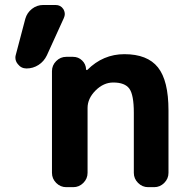

<svg xmlns="http://www.w3.org/2000/svg" viewBox="-20 -775 759 774"><path d="M189.5 -488.3Q189.5 -511.7 206.5 -528.8Q223.6 -545.9 247.1 -545.9H274.4Q295.9 -545.9 311 -531.2Q326.2 -516.6 327.1 -495.1Q327.1 -493.2 329.1 -492.7Q331.1 -492.2 332 -493.2Q395.5 -556.6 481.4 -556.6Q574.2 -556.6 616.7 -503.4Q659.2 -450.2 659.2 -330.1V-78.1Q659.2 -54.7 642.1 -37.6Q625 -20.5 601.6 -20.5H577.1Q553.7 -20.5 536.6 -37.6Q519.5 -54.7 519.5 -78.1V-320.3Q519.5 -392.6 501.5 -417.5Q483.4 -442.4 436.5 -442.4Q397.5 -442.4 365.2 -410.2Q333 -377.9 333 -339.8V-78.1Q333 -54.7 315.9 -37.6Q298.8 -20.5 275.4 -20.5H247.1Q223.6 -20.5 206.5 -37.6Q189.5 -54.7 189.5 -78.1ZM204.1 -754.9Q224.6 -754.9 235.4 -738.3Q241.2 -728.5 241.2 -717.8Q241.2 -710.9 237.3 -702.1L168.9 -551.8Q157.2 -527.3 135.3 -513.2Q113.3 -499 86.9 -499Q65.4 -499 51.8 -516.6Q42 -528.3 42 -543Q42 -548.8 43.9 -554.7L82 -699.2Q88.9 -723.6 108.9 -739.3Q128.9 -754.9 154.3 -754.9Z"/></svg>

Font: Gen Jyuu Gothic P Bold
Style: Bold
Weight: 700
Designer: [Source Han Sans]
Ryoko NISHIZUKA  (kana & ideographs); Paul D. Hunt (Latin, Greek & Cyrillic); Wenlong ZHANG  (bopomofo
Version: Version 1.002.20150607